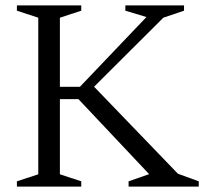

<svg xmlns="http://www.w3.org/2000/svg" viewBox="-20 -690 755 710"><path d="M638 -47.5 715 -19.5V0H455.5V-19.5L531.5 -46L270 -323.5H173.5V-369H275.5L521.5 -627L443.5 -650.5V-670H660.5V-650.5L584 -624.5L305 -346.5L321.5 -376ZM201.5 -624.5V-45.5L280.5 -19.5V0H42.5V-19.5L121.5 -45.5V-624.5L42.5 -650.5V-670H280.5V-650.5Z"/></svg>

Font: Newsreader 16pt
Style: Regular
Weight: 400
Designer: Hugues Gentile
Foundry: Production Type
Version: Version 1.003